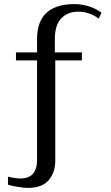

<svg xmlns="http://www.w3.org/2000/svg" viewBox="-20 -730 541 938"><path d="M68 183C86 186 102 188 116 188C163 188 197 175 218 150C239 125 250 94 250 56C250 56 250 -435 250 -435C250 -435 380 -435 380 -435C380 -435 380 -474 380 -474C380 -474 248 -474 248 -474C248 -474 248 -540 248 -540C248 -586 259 -620 280 -641C301 -662 328 -673 361 -673C398 -673 432 -662 462 -639C462 -639 476 -668 476 -668C458 -681 437 -692 414 -699C391 -706 368 -710 345 -710C222 -710 161 -653 161 -539C161 -539 161 -474 161 -474C161 -474 58 -474 58 -474C58 -474 58 -435 58 -435C58 -435 161 -435 161 -435C161 -435 161 53 161 53C161 82 154 104 141 119C127 134 107 142 81 142C64 142 43 139 19 133C19 133 19 172 19 172C33 177 49 180 68 183Z"/></svg>

Font: BUSH 25 TRIRONG 0515 A
Style: Regular
Weight: 400
Designer: Katatrad Team
Foundry: CadsonDemak